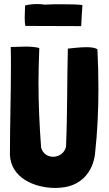

<svg xmlns="http://www.w3.org/2000/svg" viewBox="-20 -912 536 948"><path d="M381 -785C381 -803 387 -884 387 -886C378 -890 334 -891 288 -891C257 -891 225 -891 201 -889C191 -891 178 -892 164 -892C141 -892 117 -889 104 -885C104 -875 102 -849 102 -824C102 -809 103 -794 105 -784L381 -783ZM285 14C381 5 438 -63 449 -151C461 -259 466 -367 466 -476C466 -540 464 -605 461 -669C448 -677 428 -679 406 -679C373 -679 337 -674 315 -672C311 -517 313 -348 306 -188C299 -156 271 -138 242 -138C217 -138 192 -152 183 -183C175 -291 170 -398 170 -504C170 -561 172 -618 174 -674V-675C155 -680 131 -682 107 -682C81 -682 54 -680 33 -680H32L33 -679C34 -648 34 -617 34 -585C34 -440 29 -292 29 -147C34 -35 148 16 254 16C264 16 275 15 285 14Z"/></svg>

Font: HEYCLAY
Style: Regular
Weight: 400
Designer: Marcelo Magalhaes
Foundry: Marcelo Magalhães
Version: Version 1.300;hotconv 1.0.109;makeotfexe 2.5.65596